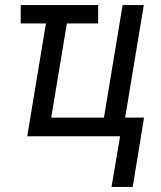

<svg xmlns="http://www.w3.org/2000/svg" viewBox="-20 -540 640 761"><path d="M422 201 456 0H88L162 -447H62V-520H369V-447H245L183 -74H392L466 -520H550L476 -74H551L506 201Z"/></svg>

Font: Iosevka SS04 Extended Oblique
Style: Regular
Weight: 400
Width: 7
Italic angle: -9°
Monospace: yes
Designer: Belleve Invis
Foundry: Belleve Invis
Version: Version 19.0.0; ttfautohint (v1.8.4)